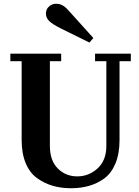

<svg xmlns="http://www.w3.org/2000/svg" viewBox="-20 -985 740 1020"><path d="M485 -660V-700H675V-660H615V-241Q615 -169 593.5 -117Q572 -65 534 -37Q463 15 357 15Q251 15 178 -38Q139 -65 117 -117Q95 -169 95 -242V-660H35V-700H305V-660H245V-210Q245 -132 287 -90Q329 -48 390.5 -48Q452 -48 498.5 -90.5Q545 -133 545 -210V-660ZM357 -915 476 -783 455 -759 307 -832Q260 -855 242 -872.5Q224 -890 224 -913Q224 -936 240.5 -950.5Q257 -965 276.5 -965Q296 -965 309.5 -958Q323 -951 331.5 -942.5Q340 -934 357 -915Z"/></svg>

Font: Croissant One
Style: Regular
Weight: 400
Designer: Eduardo Rodriguez Tunni
Foundry: Eduardo Rodriguez Tunni
Version: Version 1.001